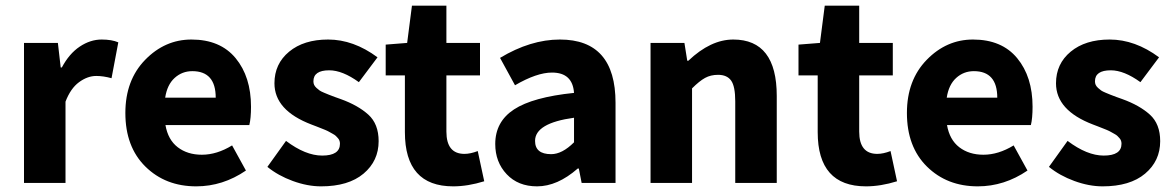

<svg xmlns="http://www.w3.org/2000/svg" viewBox="-20 -648 4157 680"><path d="M65 0V-496H185L195 -409H199Q225 -458 262.5 -483Q300 -508 340 -508Q376 -508 399 -498L375 -371Q346 -379 321 -379Q290 -379 260 -357Q230 -335 212 -288V0Z M675 12Q566 12 495 -58Q424 -128 424 -248Q424 -364 494 -436Q564 -508 658 -508Q760 -508 814.5 -442Q869 -376 869 -270Q869 -229 863 -205H566Q575 -153 609.5 -126.5Q644 -100 695 -100Q748 -100 802 -133L851 -44Q769 12 675 12ZM565 -302H744Q744 -396 661 -396Q625 -396 598.5 -372Q572 -348 565 -302Z M1117 12Q1069 12 1017 -7Q965 -26 927 -57L993 -149Q1062 -97 1121 -97Q1184 -97 1184 -139Q1184 -144 1182.5 -149Q1181 -154 1177 -158.5Q1173 -163 1169.5 -166.5Q1166 -170 1158.5 -174Q1151 -178 1146 -181Q1141 -184 1131.5 -188Q1122 -192 1116.5 -194Q1111 -196 1100 -200.5Q1089 -205 1083 -207Q952 -257 952 -353Q952 -422 1004 -465Q1056 -508 1142 -508Q1232 -508 1317 -445L1251 -357Q1193 -399 1146 -399Q1090 -399 1090 -360Q1090 -353 1092.5 -347.5Q1095 -342 1101 -336.5Q1107 -331 1112 -327.5Q1117 -324 1128 -319.5Q1139 -315 1145 -312.5Q1151 -310 1166 -304.5Q1181 -299 1187 -297Q1248 -275 1284.5 -242Q1321 -209 1321 -148Q1321 -78 1267.5 -33Q1214 12 1117 12Z M1585 12Q1414 12 1414 -180V-381H1346V-490L1422 -496L1439 -628H1561V-496H1680V-381H1561V-182Q1561 -103 1625 -103Q1646 -103 1672 -113L1695 -6Q1637 12 1585 12Z M1882 12Q1815 12 1774.5 -31Q1734 -74 1734 -138Q1734 -217 1800.5 -260.5Q1867 -304 2013 -319Q2008 -391 1935 -391Q1881 -391 1804 -346L1751 -443Q1859 -508 1963 -508Q2160 -508 2160 -284V0H2040L2030 -51H2026Q1954 12 1882 12ZM1932 -102Q1971 -102 2013 -144V-231Q1875 -212 1875 -149Q1875 -102 1932 -102Z M2284 0V-496H2404L2414 -433H2418Q2497 -508 2577 -508Q2731 -508 2731 -308V0H2584V-289Q2584 -342 2569.5 -362.5Q2555 -383 2523 -383Q2497 -383 2477 -372Q2457 -361 2431 -335V0Z M3047 12Q2876 12 2876 -180V-381H2808V-490L2884 -496L2901 -628H3023V-496H3142V-381H3023V-182Q3023 -103 3087 -103Q3108 -103 3134 -113L3157 -6Q3099 12 3047 12Z M3443 12Q3334 12 3263 -58Q3192 -128 3192 -248Q3192 -364 3262 -436Q3332 -508 3426 -508Q3528 -508 3582.5 -442Q3637 -376 3637 -270Q3637 -229 3631 -205H3334Q3343 -153 3377.5 -126.5Q3412 -100 3463 -100Q3516 -100 3570 -133L3619 -44Q3537 12 3443 12ZM3333 -302H3512Q3512 -396 3429 -396Q3393 -396 3366.5 -372Q3340 -348 3333 -302Z M3885 12Q3837 12 3785 -7Q3733 -26 3695 -57L3761 -149Q3830 -97 3889 -97Q3952 -97 3952 -139Q3952 -144 3950.5 -149Q3949 -154 3945 -158.5Q3941 -163 3937.5 -166.5Q3934 -170 3926.5 -174Q3919 -178 3914 -181Q3909 -184 3899.5 -188Q3890 -192 3884.5 -194Q3879 -196 3868 -200.5Q3857 -205 3851 -207Q3720 -257 3720 -353Q3720 -422 3772 -465Q3824 -508 3910 -508Q4000 -508 4085 -445L4019 -357Q3961 -399 3914 -399Q3858 -399 3858 -360Q3858 -353 3860.5 -347.5Q3863 -342 3869 -336.5Q3875 -331 3880 -327.5Q3885 -324 3896 -319.5Q3907 -315 3913 -312.5Q3919 -310 3934 -304.5Q3949 -299 3955 -297Q4016 -275 4052.5 -242Q4089 -209 4089 -148Q4089 -78 4035.5 -33Q3982 12 3885 12Z"/></svg>

Font: Toshiba Sans
Style: Bold
Weight: 700
Designer: Paul D. Hunt
Foundry: Toshiba Corporation
Version: Version 2.020;PS 2.0;hotconv 1.0.86;makeotf.lib2.5.63406